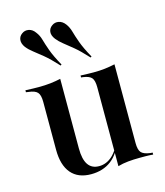

<svg xmlns="http://www.w3.org/2000/svg" viewBox="-104 -746 718 838"><g transform="rotate(-15 255.0 -327.0)"><path d="M181.5 -415.3V-207.3H83.9V-346.8Q83.9 -377.4 73 -389.5Q62.1 -401.6 33.1 -404.8L21.8 -406.5V-415.3Q41.9 -414.5 55.2 -414.1Q68.5 -413.7 82.3 -413.7Q110.5 -413.7 135.1 -416.5Q159.7 -419.4 181.5 -424.2ZM181.5 -207.3V-109.7Q181.5 -60.5 198 -36.3Q214.5 -12.1 247.6 -12.1Q280.6 -12.1 307.3 -36.3Q333.9 -60.5 351.6 -108.9L354 -104.8Q333.9 -44.4 296.4 -15.7Q258.9 12.9 204.8 12.9Q146 12.9 114.9 -23.8Q83.9 -60.5 83.9 -129.8V-207.3ZM328.2 0V-207.3H426.6V-68.5Q426.6 -37.9 437.1 -25.8Q447.6 -13.7 476.6 -9.7L487.9 -8.9V0Q468.5 -1.6 454.8 -1.6Q441.1 -1.6 428.2 -1.6Q400 -1.6 375 0.8Q350 3.2 328.2 9.7ZM426.6 -415.3V-207.3H328.2V-346.8Q328.2 -377.4 318.1 -389.5Q308.1 -401.6 279.8 -405.6L271 -406.5V-415.3Q291.1 -414.5 304 -414.1Q316.9 -413.7 329.8 -413.7Q357.3 -413.7 381 -416.5Q404.8 -419.4 426.6 -424.2ZM198.4 -479.8Q163.7 -517.7 139.1 -537.9Q114.5 -558.1 97.6 -571Q80.6 -583.9 68.5 -599.2Q55.6 -616.9 57.3 -633.1Q58.9 -649.2 72.6 -658.9Q86.3 -669.4 103.6 -666.1Q121 -662.9 133.1 -645.2Q145.2 -629.8 150.8 -609.3Q156.5 -588.7 167.3 -558.5Q178.2 -528.2 203.2 -483.1ZM333.9 -479.8Q299.2 -517.7 274.6 -537.9Q250 -558.1 233.5 -571Q216.9 -583.9 204.8 -599.2Q191.1 -616.9 192.7 -633.1Q194.4 -649.2 208.1 -658.9Q221.8 -669.4 239.1 -666.1Q256.5 -662.9 269.4 -645.2Q280.6 -629.8 286.3 -609.3Q291.9 -588.7 302.8 -558.5Q313.7 -528.2 338.7 -483.1Z"/></g></svg>

Font: Playfair 144pt SemiCondensed SemiBold
Style: Regular
Weight: 600
Width: 4
Designer: Claus Eggers Sørensen
Foundry: Claus Eggers Sørensen
Version: Version 2.203